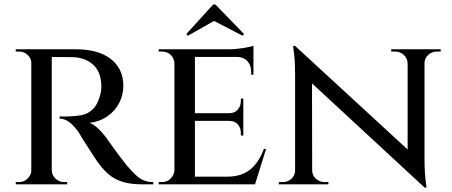

<svg xmlns="http://www.w3.org/2000/svg" viewBox="-20 -819 2008 853"><path d="M198 -600H320Q365 -600 403 -590Q441 -580 469 -559.5Q497 -539 512.5 -508.5Q528 -478 528 -437Q528 -398 510 -362.5Q492 -327 458 -303Q424 -279 378 -273Q399 -266 423 -241Q447 -216 462 -193Q464 -191 476 -173.5Q488 -156 506.5 -131.5Q525 -107 544 -83Q565 -59 581.5 -43Q598 -27 617 -18.5Q636 -10 661 -10V0H613Q558 0 522 -12Q486 -24 462 -45Q438 -66 420 -91Q414 -98 401 -118Q388 -138 373.5 -160.5Q359 -183 347 -202Q335 -221 332 -227Q314 -255 291.5 -273.5Q269 -292 245 -292V-302Q245 -302 258 -301.5Q271 -301 291 -302Q317 -303 342.5 -307.5Q368 -312 390 -331.5Q412 -351 424 -393Q427 -402 429 -415.5Q431 -429 430 -445Q428 -476 418 -498Q408 -520 390.5 -534.5Q373 -549 351.5 -556.5Q330 -564 305 -565Q268 -566 239.5 -565.5Q211 -565 208 -566Q208 -566 205.5 -574.5Q203 -583 200.5 -591.5Q198 -600 198 -600ZM210 -600V0H119V-600ZM122 -64 131 0H50V-10Q51 -10 57 -10Q63 -10 64 -10Q87 -10 103 -26Q119 -42 120 -64ZM122 -537H120Q119 -560 103 -575Q87 -590 64 -590Q63 -590 57 -590Q51 -590 50 -590V-600H131ZM207 -64H210Q210 -41 226.5 -25.5Q243 -10 266 -10Q266 -10 271.5 -10Q277 -10 278 -10L279 0H197Z M846 -600V0H755V-600ZM1103 -34 1110 0H844V-34ZM1061 -316V-282H844V-316ZM1106 -600V-566H844V-600ZM1162 -157 1113 0H954L987 -34Q1034 -34 1065.5 -49.5Q1097 -65 1118 -93Q1139 -121 1152 -157ZM1061 -284V-217H1050V-228Q1050 -251 1036.5 -266.5Q1023 -282 997 -282V-284ZM1061 -381V-314H997V-316Q1023 -316 1036.5 -332Q1050 -348 1050 -370V-381ZM1106 -569V-487H1096V-500Q1096 -529 1079 -547.5Q1062 -566 1032 -566V-569ZM1106 -616V-590L995 -600Q1026 -600 1060 -605.5Q1094 -611 1106 -616ZM757 -64 768 0H685V-10Q685 -10 691.5 -10Q698 -10 699 -10Q723 -10 738.5 -26Q754 -42 755 -64ZM757 -537H755Q754 -560 738.5 -575Q723 -590 699 -590Q698 -590 691.5 -590Q685 -590 685 -590V-600H768ZM808 -668 814 -660 931 -726 1058 -660 1064 -668 937 -799H927Z M1291 -615 1856 -95 1866 14 1302 -508ZM1294 -62V0H1219V-10Q1219 -10 1227.5 -10Q1236 -10 1236 -10Q1259 -10 1275 -25Q1291 -40 1291 -62ZM1367 -62Q1367 -40 1383.5 -25Q1400 -10 1422 -10Q1422 -10 1430.5 -10Q1439 -10 1439 -10V0H1364V-62ZM1291 -615 1366 -527 1367 0H1291V-493Q1291 -544 1286.5 -579.5Q1282 -615 1282 -615ZM1866 -600V-111Q1866 -78 1868 -49.5Q1870 -21 1872.5 -3.5Q1875 14 1875 14H1866L1791 -75V-600ZM1863 -538V-600H1938V-590Q1938 -590 1929.5 -590Q1921 -590 1921 -590Q1899 -590 1882.5 -575Q1866 -560 1866 -538ZM1791 -538Q1790 -560 1774 -575Q1758 -590 1735 -590Q1735 -590 1726.5 -590Q1718 -590 1718 -590V-600H1793V-538Z"/></svg>

Font: Cinzel Eorzea
Style: Regular
Weight: 500
Designer: Natanael Gama
Version: Version 2.000